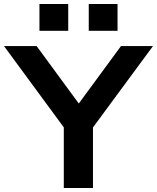

<svg xmlns="http://www.w3.org/2000/svg" viewBox="-30 -934 780 954"><path d="M287 0V-364L312 -267L-10 -705H152L362 -419H361L571 -705H730L407 -267L432 -364V0ZM411 -781V-914H554V-781ZM166 -781V-914H309V-781Z"/></svg>

Font: Nunito Sans 7pt SemiExpanded
Style: Bold
Weight: 700
Width: 6
Designer: Vernon Adams
Foundry: Vernon Adams
Version: Version 3.101;gftools[0.9.27]